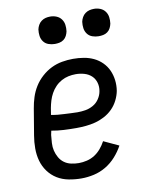

<svg xmlns="http://www.w3.org/2000/svg" viewBox="-84 -794 667 863"><g transform="rotate(-10 250.0 -362.5)"><path d="M218 8Q189 8 160 2.5Q131 -3 107.5 -17.5Q84 -32 67.5 -54.5Q51 -77 43.5 -104Q36 -131 36 -160.5Q36 -190 41 -219L61 -339Q65 -364 73 -389Q81 -414 95 -436.5Q109 -459 129.5 -477.5Q150 -496 173.5 -507.5Q197 -519 222.5 -523.5Q248 -528 273 -528Q298 -528 322 -524Q346 -520 367 -510Q388 -500 404.5 -483.5Q421 -467 430.5 -446Q440 -425 443 -401Q446 -377 442 -352Q438 -331 427.5 -310Q417 -289 400.5 -272.5Q384 -256 363 -245Q342 -234 320.5 -228.5Q299 -223 277 -221Q255 -219 234 -219Q205 -219 176.5 -220.5Q148 -222 121 -227L117 -208Q115 -190 114 -171.5Q113 -153 117 -136.5Q121 -120 129.5 -105Q138 -90 151.5 -80Q165 -70 182.5 -66Q200 -62 218 -62Q236 -62 255 -66.5Q274 -71 290.5 -81.5Q307 -92 320 -107.5Q333 -123 342 -140L411 -108Q397 -82 376.5 -59Q356 -36 330 -20.5Q304 -5 275 1.5Q246 8 218 8ZM251 -288Q270 -288 288 -291Q306 -294 323 -303.5Q340 -313 351 -329.5Q362 -346 365 -364Q369 -384 363.5 -403Q358 -422 344.5 -434.5Q331 -447 312 -452.5Q293 -458 273 -458Q256 -458 239.5 -454.5Q223 -451 207.5 -442.5Q192 -434 179.5 -421Q167 -408 158.5 -392.5Q150 -377 145 -360.5Q140 -344 137 -328L132 -297Q147 -294 161.5 -292.5Q176 -291 191 -290.5Q206 -290 221 -289Q236 -288 251 -288ZM405 -608Q390 -608 376 -613Q362 -618 353.5 -629.5Q345 -641 343 -655.5Q341 -670 343 -685Q345 -695 350.5 -705Q356 -715 365 -721.5Q374 -728 384 -730.5Q394 -733 405 -733Q420 -733 433.5 -727.5Q447 -722 455.5 -710.5Q464 -699 466 -684.5Q468 -670 466 -655Q464 -645 459 -635Q454 -625 445 -618.5Q436 -612 425.5 -610Q415 -608 405 -608ZM205 -608Q190 -608 176 -613Q162 -618 153.5 -629.5Q145 -641 143 -655.5Q141 -670 143 -685Q145 -695 150.5 -705Q156 -715 165 -721.5Q174 -728 184 -730.5Q194 -733 205 -733Q220 -733 233.5 -727.5Q247 -722 255.5 -710.5Q264 -699 266 -684.5Q268 -670 266 -655Q264 -645 259 -635Q254 -625 245 -618.5Q236 -612 225.5 -610Q215 -608 205 -608Z"/></g></svg>

Font: Iosevka Gothic
Style: Italic
Weight: 400
Italic angle: -9°
Monospace: yes
Designer: Belleve Invis
Foundry: Belleve Invis
Version: Version 15.5.1; ttfautohint (v1.8.4)